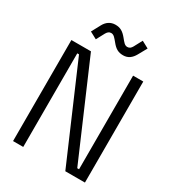

<svg xmlns="http://www.w3.org/2000/svg" viewBox="-214 -1032 1044 1152"><g transform="rotate(30 308.0 -456.0)"><path d="M59 0H129.5V-648.5H141.5L421 0H557V-700H486.5V-51.5H474L194.5 -700H59ZM183.5 -777 214 -834C222 -847.5 230.5 -856 245.5 -856C264 -856 274.5 -841 293.5 -818.5C318 -788 339 -775.5 373 -775.5C407 -775.5 430 -793.5 447.5 -825L480.5 -884.5L432 -910.5L401.5 -853.5C394 -840 385 -831.5 370 -831.5C351.5 -831.5 341 -846.5 322.5 -869C297.5 -899.5 276.5 -912 243 -912C209 -912 184 -894 168 -864.5L135 -803Z"/></g></svg>

Font: MCL Standard Light
Style: Regular
Weight: 300
Designer: Květoslav Bartoš
Foundry: Florian Karsten
Version: Version 1.001;Glyphs 3.2.3 (3260)